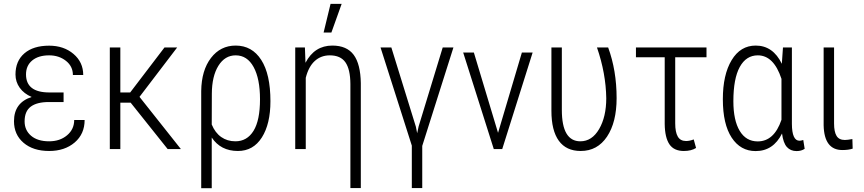

<svg xmlns="http://www.w3.org/2000/svg" viewBox="-20 -775 4491 998"><path d="M52.7 -145Q52.7 -241.2 144.5 -271Q104.5 -288.1 82.5 -318.8Q60.5 -349.6 60.5 -387.7Q60.5 -458 106.9 -497.8Q153.3 -537.6 235.4 -537.6Q311.5 -537.6 362.1 -494.6Q412.6 -451.7 412.6 -385.3H358.9Q358.9 -430.2 322.8 -458.7Q286.6 -487.3 235.4 -487.3Q179.7 -487.3 147.5 -460.7Q115.2 -434.1 115.2 -388.2Q115.2 -294.4 236.8 -294.4H310.5V-244.6H233.4Q171.9 -244.6 139.9 -220.7Q107.9 -196.8 107.9 -144Q107.9 -98.1 141.6 -69.3Q175.3 -40.5 235.4 -40.5Q291.5 -40.5 328.6 -71.8Q365.7 -103 365.7 -151.4H419.9Q419.9 -78.6 368.2 -34.4Q316.4 9.8 235.4 9.8Q152.3 9.8 102.5 -32.7Q52.7 -75.2 52.7 -145Z M659.2 -241.2H605.5V0H550.8V-528.3H605.5V-294.4H656.7L835 -528.3H900.9L705.1 -271.5L920.4 0H851.6Z M1080.6 -127.9Q1098.1 -85 1129.9 -62.7Q1161.6 -40.5 1203.6 -40.5Q1264.2 -40.5 1297.9 -95Q1331.5 -149.4 1331.5 -259.3Q1331.5 -365.7 1298.3 -426.5Q1265.1 -487.3 1205.1 -487.3Q1148.9 -487.3 1115.2 -433.1Q1081.5 -378.9 1081.1 -287.6ZM1205.1 -538.1Q1290 -538.1 1337.9 -463.6Q1385.7 -389.2 1385.7 -249Q1385.7 -130.9 1341.1 -60.5Q1296.4 9.8 1216.8 9.8Q1127 9.8 1080.6 -60.1V203.1H1025.9V-301.8Q1027.3 -409.7 1076.7 -473.9Q1126 -538.1 1205.1 -538.1Z M1564.9 -528.3 1567.9 -448.7Q1614.7 -538.1 1707.5 -538.1Q1782.7 -538.1 1818.4 -490Q1854 -441.9 1855.5 -342.8V202.6H1801.3V-338.4Q1800.8 -415 1775.4 -451.2Q1750 -487.3 1694.3 -487.3Q1648.4 -487.3 1616.2 -458Q1584 -428.7 1569.3 -370.6V0H1514.6V-528.3ZM1698.2 -754.9H1755.9L1702.6 -606H1662.1Z M2281.2 -528.3H2336.9L2174.8 -16.6V202.6H2120.6V-18.1L1958 -528.3H2014.2L2141.6 -116.7L2148.4 -82.5L2155.8 -117.2Z M2443.4 -501 2568.8 -84.5 2692.4 -501V-502H2693.8H2746.6H2748.5L2748 -500L2590.8 -1L2590.3 0H2589.4H2547.4H2546.4V-1L2388.2 -500L2387.2 -502H2389.2H2442.4H2443.4Z M2900.4 -528.3V-203.6Q2900.4 -40.5 2996.6 -40.5Q3057.1 -40.5 3094.2 -104.2Q3131.3 -168 3131.3 -264.2Q3129.4 -394 3083 -528.3H3141.1Q3185.1 -408.7 3185.1 -265.1Q3185.1 -139.6 3135.3 -64.9Q3085.4 9.8 2998.5 9.8Q2923.3 9.8 2884.8 -43.2Q2846.2 -96.2 2846.2 -199.2V-528.3Z M3652.3 -477.5H3489.7V-133.8Q3489.7 -87.9 3503.2 -64.9Q3516.6 -42 3546.4 -42Q3564.5 -42 3585.9 -50.3L3598.1 -5.9Q3573.2 9.8 3534.7 9.8Q3482.9 9.8 3459.5 -25.1Q3436 -60.1 3435.1 -130.4V-477.5H3285.6V-528.3H3652.3Z M3792 -249Q3792 -149.4 3825 -94.7Q3857.9 -40 3918.5 -40Q4003.9 -40 4042 -152.3V-365.2Q4002 -487.3 3918.9 -487.3Q3858.4 -487.3 3825.2 -426.8Q3792 -366.2 3792 -249ZM4096.2 -528.3V-130.9Q4096.7 -43.5 4135.7 -43.5Q4143.6 -43.5 4155.3 -47.4L4162.6 -1.5Q4145.5 10.3 4120.6 10.3Q4089.4 10.3 4070.3 -10.7Q4051.3 -31.7 4044.9 -81.1Q3999.5 10.3 3907.7 10.3Q3829.1 10.3 3783.2 -59.6Q3737.3 -129.4 3737.3 -259.3Q3737.3 -386.7 3783 -462.4Q3828.6 -538.1 3908.2 -538.1Q3998 -538.1 4043.9 -443.4L4049.8 -528.3Z M4315.4 -528.3V-132.8Q4315.4 -89.8 4328.4 -68.6Q4341.3 -47.4 4371.6 -47.4Q4384.8 -47.4 4410.6 -52.2L4412.1 -2.4Q4390.1 4.9 4358.4 4.9Q4264.2 4.9 4261.2 -123.5V-528.3Z"/></svg>

Font: MAUL Condensed Light
Style: Light
Weight: 300
Designer: MAUL
Version: Version 2.137; 2017; ttfautohint (v1.8.3)